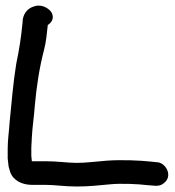

<svg xmlns="http://www.w3.org/2000/svg" viewBox="-20 -696 638 699"><path d="M8 -119C9 -109 10 -101 11 -93V-91L17 -70C28 -38 62 -23 96 -23H146C181 -23 213 -17 259 -17C303 -17 339 -21 381 -25C420 -29 485 -26 516 -22L541 -20C559 -18 569 -23 575 -28C611 -54 585 -100 556 -105H555L526 -108C489 -112 421 -115 368 -111C328 -108 294 -103 259 -103C227 -103 190 -109 147 -109H96C95 -114 95 -122 94 -129V-158C95 -171 95 -183 96 -198C98 -234 104 -272 107 -314C113 -382 124 -452 140 -513C149 -548 150 -572 154 -605C179 -621 177 -648 156 -663C142 -674 122 -679 105 -673C79 -666 62 -644 62 -613C57 -560 50 -516 39 -463C28 -396 22 -320 15 -251C13 -218 8 -187 8 -154Z"/></svg>

Font: Stray Cat
Style: BlkExt
Weight: 900
Version: Version 1.0